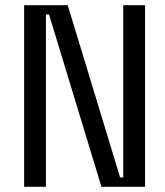

<svg xmlns="http://www.w3.org/2000/svg" viewBox="-20 -720 636 740"><path d="M241 -700 443 -36H455V-700H539V0H371L169 -664H157V0H73V-700Z"/></svg>

Font: Rilu
Style: Regular
Weight: 500
Designer: Alí Sinisterra
Foundry: Alí Sinisterra
Version: 0.1